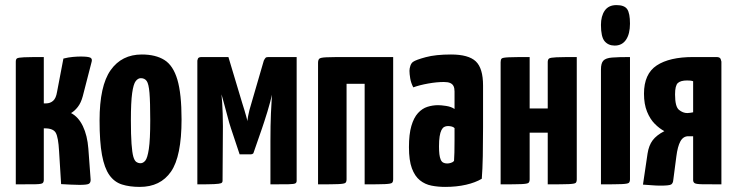

<svg xmlns="http://www.w3.org/2000/svg" viewBox="-20 -724 2895 754"><path d="M292 2Q275 2 257.5 1Q240 0 220 -1L212 -130Q209 -185 199 -202.5Q189 -220 156 -220H152V-18Q152 -9 147.5 -5Q143 -1 120 -0.5Q97 0 42 0V-482Q42 -491 46.5 -494.5Q51 -498 74 -499Q97 -500 152 -500V-318H161Q177 -318 188.5 -328Q200 -338 204 -363L229 -494Q249 -499 266.5 -500.5Q284 -502 297 -502Q326 -502 335 -497.5Q344 -493 339 -478L305 -346Q298 -320 285.5 -304Q273 -288 259 -280Q288 -265 305.5 -228.5Q323 -192 327 -140L336 -18Q336 -6 328.5 -2Q321 2 292 2Z M529 10Q489 10 459 0.5Q429 -9 409.5 -36.5Q390 -64 380.5 -115.5Q371 -167 371 -251Q371 -387 414.5 -448.5Q458 -510 537 -510Q591 -510 625.5 -488.5Q660 -467 676.5 -411.5Q693 -356 693 -255Q693 -110 651.5 -50Q610 10 529 10ZM532 -83Q542 -83 550.5 -93Q559 -103 564.5 -139Q570 -175 570 -252Q570 -324 567 -359.5Q564 -395 556 -406Q548 -417 533 -417Q522 -417 513 -405.5Q504 -394 499 -358.5Q494 -323 494 -252Q494 -194 496.5 -159.5Q499 -125 503.5 -109Q508 -93 515.5 -88Q523 -83 532 -83Z M755 0V-486Q755 -486 757 -493Q759 -500 772 -500H877L931 -320Q936 -304 940 -291Q944 -278 946.5 -268.5Q949 -259 950.5 -253.5Q952 -248 952 -248Q951 -249 954.5 -269Q958 -289 968 -321L1016 -486Q1020 -494 1023 -497Q1026 -500 1034 -500H1145V-14Q1145 -7 1140 -4Q1135 -1 1113.5 -0.5Q1092 0 1042 0V-170Q1042 -232 1044 -278.5Q1046 -325 1048 -352Q1046 -342 1041 -323.5Q1036 -305 1030 -285Q1024 -265 1018 -247Q1012 -229 1009 -220L975 -122Q971 -118 966 -118H921L887 -220Q884 -228 880 -242.5Q876 -257 871 -276Q866 -295 860.5 -315Q855 -335 850 -353Q850 -353 850 -352Q850 -351 850 -351Q853 -324 854.5 -278Q856 -232 855 -172L854 -14Q854 -7 848 -4.5Q842 -2 821 -1Q800 0 755 0Z M1229 0V-477Q1229 -488 1233.5 -493Q1238 -498 1261.5 -499Q1285 -500 1341 -500H1524V-20Q1524 -10 1519.5 -6Q1515 -2 1491.5 -1Q1468 0 1412 0V-395H1341V-20Q1341 -10 1336.5 -6Q1332 -2 1308.5 -1Q1285 0 1229 0Z M1728 10Q1700 10 1674.5 5Q1649 0 1629 -16Q1609 -32 1597.5 -63Q1586 -94 1586 -146Q1586 -197 1595.5 -229.5Q1605 -262 1621.5 -280Q1638 -298 1658.5 -304.5Q1679 -311 1701 -311Q1712 -311 1732 -308Q1752 -305 1765 -296Q1765 -296 1765 -307.5Q1765 -319 1765 -335Q1765 -351 1765 -365Q1765 -378 1761 -386Q1757 -394 1748 -398Q1739 -402 1723 -402Q1695 -402 1661.5 -396Q1628 -390 1603 -381Q1594 -398 1591 -416Q1588 -434 1588 -446Q1588 -455 1591.5 -465.5Q1595 -476 1602 -481Q1613 -489 1652 -499.5Q1691 -510 1751 -510Q1820 -510 1848.5 -483Q1877 -456 1877 -388V-341Q1877 -284 1877 -224Q1877 -164 1876 -111.5Q1875 -59 1872 -22Q1847 -7 1810 1.5Q1773 10 1728 10ZM1736 -82Q1743 -82 1751 -84.5Q1759 -87 1763 -92Q1764 -103 1764.5 -125.5Q1765 -148 1765 -174Q1765 -200 1765 -221Q1760 -226 1752.5 -227.5Q1745 -229 1739 -229Q1731 -229 1724.5 -225.5Q1718 -222 1713.5 -213Q1709 -204 1706.5 -188.5Q1704 -173 1704 -149Q1704 -131 1705.5 -118.5Q1707 -106 1710.5 -97.5Q1714 -89 1720.5 -85.5Q1727 -82 1736 -82Z M1946 0V-480Q1946 -490 1950 -494Q1954 -498 1978 -499Q2002 -500 2060 -500V-298H2131V-480Q2131 -490 2136 -494Q2141 -498 2165 -499Q2189 -500 2245 -500V-20Q2245 -10 2241 -6Q2237 -2 2213.5 -1Q2190 0 2131 0V-203H2060V-20Q2060 -10 2055.5 -6Q2051 -2 2027.5 -1Q2004 0 1946 0Z M2340 0V-451Q2340 -476 2349.5 -486Q2359 -496 2383.5 -498Q2408 -500 2454 -500V-20Q2454 -10 2449.5 -6Q2445 -2 2421 -1Q2397 0 2340 0ZM2394 -545Q2369 -545 2354.5 -562Q2340 -579 2340 -626Q2340 -661 2355 -682.5Q2370 -704 2401 -704Q2432 -704 2443 -688Q2454 -672 2454 -631Q2454 -591 2438.5 -568Q2423 -545 2394 -545Z M2574 5Q2557 5 2540 3.5Q2523 2 2505 1L2523 -121Q2528 -153 2543 -173Q2558 -193 2589 -209Q2570 -219 2551.5 -237.5Q2533 -256 2521 -285.5Q2509 -315 2509 -356Q2509 -434 2559 -467Q2609 -500 2702 -500H2794Q2808 -500 2810.5 -491Q2813 -482 2813 -482V0Q2759 0 2736 -0.5Q2713 -1 2707.5 -5Q2702 -9 2702 -17V-189H2683Q2663 -189 2652 -169Q2641 -149 2636 -109L2624 -17Q2623 -4 2615.5 0.5Q2608 5 2574 5ZM2679 -280Q2685 -280 2690.5 -281Q2696 -282 2702 -283V-405Q2696 -407 2690.5 -407.5Q2685 -408 2678 -408Q2653 -408 2642 -398Q2631 -388 2631 -353Q2631 -305 2646.5 -292.5Q2662 -280 2679 -280Z"/></svg>

Font: Yanone Kaffeesatz
Style: Bold
Weight: 700
Designer: Yanone (Cyrillic: Daniel Pouzeot, Huerta Tipografica, and Cyreal)
Foundry: Yanone
Version: Version 2.003